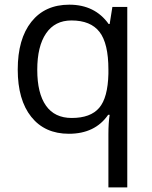

<svg xmlns="http://www.w3.org/2000/svg" viewBox="-20 -565 653 825"><path d="M288.1 -58.1Q369.1 -58.1 406.2 -101.6Q443.4 -145 445.8 -248V-266.1Q445.8 -378.4 407.7 -427.7Q369.6 -477.1 287.1 -477.1Q215.8 -477.1 178 -421.6Q140.1 -366.2 140.1 -265.1Q140.1 -164.1 177.5 -111.1Q214.8 -58.1 288.1 -58.1ZM275.9 9.8Q172.4 9.8 114.3 -63Q56.2 -135.7 56.2 -266.1Q56.2 -397.5 114.7 -471.2Q173.3 -544.9 277.8 -544.9Q387.7 -544.9 446.8 -461.9H451.2L462.9 -535.2H526.9V240.2H445.8V11.2Q445.8 -37.6 451.2 -71.8H444.8Q388.7 9.8 275.9 9.8Z"/></svg>

Font: f09607729
Style: Regular
Weight: 400
Foundry: Ascender Corporation
Version: Version 1.10